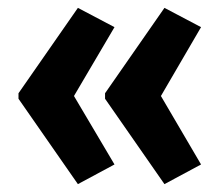

<svg xmlns="http://www.w3.org/2000/svg" viewBox="-20 -518 561 488"><path d="M27 -281 178 -498 271 -449 168 -274 271 -100 178 -50 27 -267ZM247 -281 398 -498 491 -449 389 -274 491 -100 398 -50 247 -267Z"/></svg>

Font: Noto Sans Lao Looped UI ExCd Bold
Style: Bold
Weight: 700
Width: 2
Designer: Mark Frömberg, Ben Mitchell
Foundry: The Fontpad Ltd
Version: Version 1.001